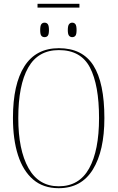

<svg xmlns="http://www.w3.org/2000/svg" viewBox="-20 -978 617 1008"><path d="M177 -938V-958H397V-938ZM214 -783Q203 -783 197 -790.5Q191 -798 191 -820Q191 -843 197 -851Q203 -859 214 -859Q225 -859 231 -851Q237 -843 237 -820Q237 -798 231 -790.5Q225 -783 214 -783ZM359 -783Q349 -783 342.5 -790.5Q336 -798 336 -820Q336 -843 342.5 -851Q349 -859 359 -859Q370 -859 376 -851Q382 -843 382 -820Q382 -798 376 -790.5Q370 -783 359 -783ZM288 10Q207 10 154 -35.5Q101 -81 74.5 -163.5Q48 -246 48 -359Q48 -536 108.5 -630.5Q169 -725 289 -725Q413 -725 470.5 -634Q528 -543 528 -358Q528 -186 467.5 -88Q407 10 288 10ZM288 0Q396 0 448 -94Q500 -188 500 -358Q500 -531 452.5 -623Q405 -715 289 -715Q180 -715 128 -623Q76 -531 76 -358Q76 -191 129.5 -95.5Q183 0 288 0Z"/></svg>

Font: Noto Serif Display Condensed Thin
Style: Regular
Weight: 100
Width: 3
Designer: Monotype Design Team
Foundry: Monotype Imaging Inc.
Version: Version 2.009